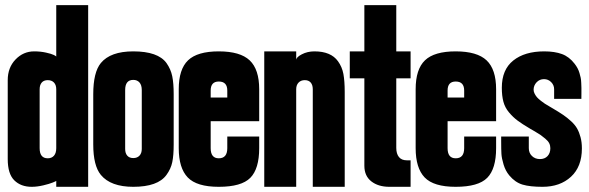

<svg xmlns="http://www.w3.org/2000/svg" viewBox="-20 -720 2272 740"><path d="M196.8 -376Q196.8 -392.6 188 -401.9Q179.2 -411.1 164.1 -411.1Q148.9 -411.1 140.9 -401.9Q132.8 -392.6 132.8 -376V-148.9Q132.8 -109.9 164.1 -109.9Q179.2 -109.9 188 -119.9Q196.8 -129.9 196.8 -148.9Q196.8 -376 196.8 -376ZM196.8 -22.9Q196.8 -22 183.6 -16.6Q170.4 -11.2 146.7 -5.6Q123 0 102.1 0Q60.5 0 35.2 -24.9Q9.8 -49.8 9.8 -106.9Q9.8 -411.1 9.8 -411.1Q9.8 -459.5 39.8 -490.7Q69.8 -522 111.8 -522Q136.2 -522 157.2 -517.3Q178.2 -512.7 187.5 -508.1Q196.8 -503.4 196.8 -502Q196.8 -502 196.8 -700.2H319.8V0H196.8Z M649.4 -163.1Q649.4 -121.1 644 -95.2Q638.7 -69.3 621.6 -45.9Q588.4 0 493.7 0Q406.7 0 368.7 -45.9Q339.4 -81.5 339.4 -163.1V-356.9Q339.4 -441.4 368.7 -477.1Q405.8 -522 493.7 -522Q588.9 -522 621.6 -477.1Q638.2 -453.6 643.8 -426.5Q649.4 -399.4 649.4 -356.9ZM462.4 -146Q462.4 -129.4 470.5 -120.1Q478.5 -110.8 493.7 -110.8Q508.8 -110.8 517.6 -120.1Q526.4 -129.4 526.4 -146V-373Q526.4 -392.1 517.6 -402.1Q508.8 -412.1 493.7 -412.1Q462.4 -412.1 462.4 -373Z M668.9 -376Q668.9 -453.1 704.8 -487.5Q740.7 -522 823.2 -522Q905.8 -522 942.4 -487.3Q979 -452.6 979 -376V-252.9H792V-148.9Q792 -109.9 823.2 -109.9Q856 -109.9 856 -148.9V-193.8H979V-148.9Q979 -69.3 944.8 -34.7Q910.6 0 823.2 0Q738.3 0 703.6 -36.1Q668.9 -72.3 668.9 -148.9ZM792 -344.2H856V-371.1Q856 -405.8 823.2 -405.8Q792 -405.8 792 -371.1Z M998.5 0V-522H1121.6V-488.8Q1121.6 -499.5 1143.3 -510.7Q1165 -522 1191.9 -522Q1255.4 -522 1282.7 -483.9Q1298.3 -462.4 1303.5 -435.1Q1308.6 -407.7 1308.6 -365.2V0H1185.5V-376Q1185.5 -392.6 1177.5 -401.9Q1169.4 -411.1 1154.8 -411.1Q1139.6 -411.1 1130.6 -401.6Q1121.6 -392.1 1121.6 -376V0Z M1328.1 -522H1384.3V-700.2H1507.3V-522H1562.5V-418H1507.3V-149.9Q1507.3 -127.4 1517.6 -114.7Q1527.8 -102.1 1548.3 -102.1H1562.5V0H1480.5Q1438 0 1411.1 -21Q1384.3 -42 1384.3 -81.1V-418H1328.1Z M1582 -376Q1582 -453.1 1617.9 -487.5Q1653.8 -522 1736.3 -522Q1818.8 -522 1855.5 -487.3Q1892.1 -452.6 1892.1 -376V-252.9H1705.1V-148.9Q1705.1 -109.9 1736.3 -109.9Q1769 -109.9 1769 -148.9V-193.8H1892.1V-148.9Q1892.1 -69.3 1857.9 -34.7Q1823.7 0 1736.3 0Q1651.4 0 1616.7 -36.1Q1582 -72.3 1582 -148.9ZM1705.1 -344.2H1769V-371.1Q1769 -405.8 1736.3 -405.8Q1705.1 -405.8 1705.1 -371.1Z M2018.1 -148.9Q2018.1 -130.4 2030.3 -118.7Q2042.5 -106.9 2061 -106.9Q2079.6 -106.9 2090.3 -118.4Q2101.1 -129.9 2101.1 -148.9Q2101.1 -159.2 2096.7 -168Q2092.3 -176.8 2081.3 -185.8Q2070.3 -194.8 2064.2 -199.2Q2058.1 -203.6 2041.5 -213.4Q2024.9 -223.1 2022.9 -224.1Q1992.2 -242.2 1974.6 -255.4Q1957 -268.6 1941.7 -286.9Q1926.3 -305.2 1920.2 -327.9Q1914.1 -350.6 1914.1 -381.8Q1914.1 -451.7 1958.3 -486.8Q2002.4 -522 2077.6 -522Q2117.7 -522 2145.8 -511.7Q2173.8 -501.5 2194.8 -474.1Q2201.2 -465.8 2205.8 -457.3Q2210.4 -448.7 2213.4 -438.5Q2216.3 -428.2 2218 -420.7Q2219.7 -413.1 2220.2 -400.4Q2220.7 -387.7 2220.9 -381.3Q2221.2 -375 2220.9 -360.1Q2220.7 -345.2 2220.7 -339.8V-338.9H2115.7V-376Q2115.7 -392.1 2104.2 -403.6Q2092.8 -415 2076.7 -415Q2059.6 -415 2048.1 -402.8Q2036.6 -390.6 2036.6 -374Q2036.6 -366.2 2040.8 -358.4Q2044.9 -350.6 2049.8 -345Q2054.7 -339.4 2064.7 -331.5Q2074.7 -323.7 2080.1 -320.3Q2085.4 -316.9 2097.9 -309.6Q2110.4 -302.2 2112.8 -300.8Q2136.7 -286.6 2151.4 -276.6Q2166 -266.6 2181.2 -252.7Q2196.3 -238.8 2204.3 -224.6Q2212.4 -210.4 2217.5 -191.2Q2222.7 -171.9 2222.7 -147.9Q2222.7 -77.6 2180.7 -38.8Q2138.7 0 2070.8 0Q2022.5 0 1993.9 -8.5Q1965.3 -17.1 1942.9 -43.9Q1928.2 -61.5 1920.9 -85.7Q1913.6 -109.9 1912.6 -126.7Q1911.6 -143.6 1911.6 -175.8Q1911.6 -177.7 1911.6 -178.7Q1911.6 -179.7 1911.6 -181.2Q1911.6 -182.6 1911.6 -184.1V-193.8H2018.1Z"/></svg>

Font: Quaderni
Style: Regular
Weight: 400
Designer: Romain Laurent, Daphné Lejeune, Alexandre D’Hubert
Foundry: ESAD Valence
Version: Version 1.000;FEAKit 1.0